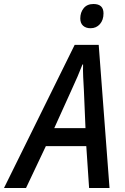

<svg xmlns="http://www.w3.org/2000/svg" viewBox="-80 -939 624 959"><path d="M-60 0 293 -715H413L467 0H365L351 -209H149L50 0ZM191 -299H347L339 -489Q337 -521 335.5 -554.5Q334 -588 335 -617H332Q310 -560 277 -489ZM372 -798Q349 -798 335 -810.5Q321 -823 321 -847Q321 -877 338 -898Q355 -919 387 -919Q437 -919 437 -872Q437 -839 419 -818.5Q401 -798 372 -798Z"/></svg>

Font: Noto Sans SemiCondensed Medium
Style: Italic
Weight: 500
Width: 4
Italic angle: -12°
Designer: Monotype Design Team
Foundry: Monotype Imaging Inc.
Version: Version 2.013; ttfautohint (v1.8.4.7-5d5b)